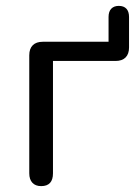

<svg xmlns="http://www.w3.org/2000/svg" viewBox="-20 -629 475 656"><path d="M120.7 6.9Q101.3 6.9 90.7 -4.5Q80 -15.9 80 -36.9V-440.2Q80 -462.5 91.9 -474.4Q103.8 -486.3 126.2 -486.3H350.9V-571Q350.9 -589.5 360.1 -599.2Q369.4 -608.9 385.9 -608.9Q402.9 -608.9 411.9 -599.2Q420.9 -589.5 420.9 -571V-466.8Q420.9 -444.5 409 -432.6Q397 -420.7 374.7 -420.7H161V-36.9Q161 6.9 120.7 6.9Z"/></svg>

Font: Nunito ExtraLight
Style: Regular
Weight: 200
Designer: Vernon Adams
Foundry: Vernon Adams
Version: Version 3.602